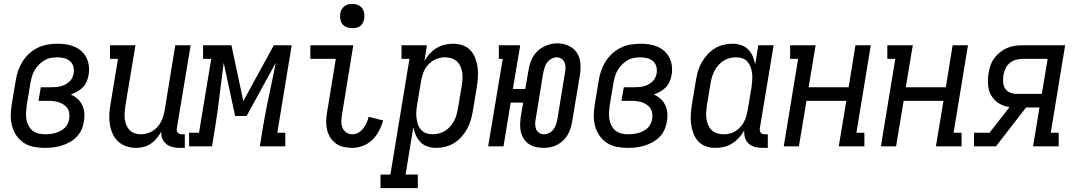

<svg xmlns="http://www.w3.org/2000/svg" viewBox="-20 -753 5540 988"><path d="M211 8Q182 8 153.5 2.5Q125 -3 102.5 -18Q80 -33 64.5 -55.5Q49 -78 42 -105Q35 -132 35.5 -161Q36 -190 41 -219L61 -339Q65 -365 73.5 -389.5Q82 -414 96.5 -437Q111 -460 131.5 -478.5Q152 -497 176.5 -508.5Q201 -520 226.5 -524Q252 -528 277 -528Q300 -528 322.5 -524.5Q345 -521 365 -512Q385 -503 400.5 -488.5Q416 -474 425.5 -454.5Q435 -435 437.5 -412.5Q440 -390 436 -367Q433 -350 426 -333.5Q419 -317 406.5 -304Q394 -291 378 -282Q362 -273 345 -267Q364 -258 379 -244.5Q394 -231 403 -212.5Q412 -194 414 -172.5Q416 -151 412 -129Q409 -108 400 -87Q391 -66 375 -49.5Q359 -33 338.5 -21.5Q318 -10 296.5 -3.5Q275 3 253.5 5.5Q232 8 211 8ZM213 -62Q226 -62 238.5 -63.5Q251 -65 264 -68.5Q277 -72 289.5 -78.5Q302 -85 312 -94Q322 -103 328 -115.5Q334 -128 336 -141Q338 -155 336.5 -169Q335 -183 328 -194Q321 -205 310 -213Q299 -221 286.5 -225.5Q274 -230 260 -232Q246 -234 232 -234H178L190 -304H244Q256 -304 268 -305Q280 -306 292 -309Q304 -312 315.5 -318Q327 -324 336.5 -332.5Q346 -341 351.5 -352.5Q357 -364 359 -376Q362 -394 357.5 -410.5Q353 -427 340.5 -438Q328 -449 311 -453.5Q294 -458 276 -458Q260 -458 242.5 -455Q225 -452 209.5 -443Q194 -434 181 -421Q168 -408 159 -393Q150 -378 145 -361.5Q140 -345 137 -328L117 -208Q115 -190 114 -172Q113 -154 116 -137.5Q119 -121 127 -106Q135 -91 148 -80.5Q161 -70 178 -66Q195 -62 213 -62Z M680 8Q654 8 629.5 -0.5Q605 -9 587 -26Q569 -43 559 -66Q549 -89 545 -114.5Q541 -140 542.5 -166.5Q544 -193 549 -219L587 -450H546V-520H677L625 -208Q623 -191 621.5 -174Q620 -157 622 -141Q624 -125 630 -110Q636 -95 646.5 -84Q657 -73 672.5 -67.5Q688 -62 704 -62Q727 -62 749.5 -71Q772 -80 788.5 -98Q805 -116 814 -138Q823 -160 827 -183L882 -520H961L890 -93Q889 -87 890 -81Q891 -75 894.5 -70.5Q898 -66 904 -64Q910 -62 916 -62H931V8H904Q886 8 867.5 3.5Q849 -1 835.5 -12Q822 -23 815 -40Q808 -57 810 -76Q800 -58 786.5 -41.5Q773 -25 756 -13.5Q739 -2 719 3Q699 8 680 8Z M953 0V-70H1004L1067 -450H1025V-520H1171L1232 -233L1389 -520H1481L1407 -70H1448V0H1317L1334 -104Q1348 -186 1365.5 -267Q1383 -348 1399 -430L1249 -156H1190L1131 -430Q1120 -348 1110.5 -266.5Q1101 -185 1088 -104L1071 0Z M1793 8Q1770 8 1748 3Q1726 -2 1708.5 -14.5Q1691 -27 1679.5 -45.5Q1668 -64 1663 -85Q1658 -106 1658.5 -129.5Q1659 -153 1663 -175L1708 -450H1577V-520H1798L1740 -164Q1737 -147 1736.5 -129.5Q1736 -112 1742 -96.5Q1748 -81 1761.5 -71.5Q1775 -62 1793 -62Q1809 -62 1824 -70.5Q1839 -79 1849.5 -92.5Q1860 -106 1866.5 -121Q1873 -136 1877 -152L1952 -133Q1944 -106 1930.5 -80Q1917 -54 1896 -33.5Q1875 -13 1847.5 -2.5Q1820 8 1793 8ZM1793 -608Q1778 -608 1764 -613Q1750 -618 1741.5 -629.5Q1733 -641 1731 -655.5Q1729 -670 1731 -685Q1733 -695 1738.5 -705Q1744 -715 1753 -721.5Q1762 -728 1772 -730.5Q1782 -733 1793 -733Q1808 -733 1821.5 -727.5Q1835 -722 1843.5 -710.5Q1852 -699 1854 -684.5Q1856 -670 1854 -655Q1852 -645 1847 -635Q1842 -625 1833 -618.5Q1824 -612 1813.5 -610Q1803 -608 1793 -608Z M1938 215V145H1989L2087 -450H2046V-520H2177L2164 -439Q2175 -459 2191 -476.5Q2207 -494 2227 -506Q2247 -518 2268.5 -523Q2290 -528 2312 -528Q2312 -528 2312 -528Q2312 -528 2312 -528Q2338 -528 2362 -519.5Q2386 -511 2402 -493Q2418 -475 2426.5 -451.5Q2435 -428 2438 -403.5Q2441 -379 2439 -352.5Q2437 -326 2433 -301L2413 -181Q2409 -157 2402 -134Q2395 -111 2383.5 -89.5Q2372 -68 2355 -49Q2338 -30 2317 -17Q2296 -4 2272 2Q2248 8 2225 8Q2202 8 2180.5 1Q2159 -6 2144 -21.5Q2129 -37 2120 -57Q2111 -77 2107 -99L2067 145H2130V215ZM2205 -62Q2221 -62 2237.5 -66Q2254 -70 2269 -79Q2284 -88 2295.5 -101Q2307 -114 2315.5 -129Q2324 -144 2328.5 -160Q2333 -176 2336 -192L2356 -312Q2359 -329 2360 -346.5Q2361 -364 2358.5 -380Q2356 -396 2349.5 -411Q2343 -426 2331 -437Q2319 -448 2303 -453Q2287 -458 2270 -458Q2247 -458 2224.5 -449Q2202 -440 2185 -422Q2168 -404 2159.5 -382Q2151 -360 2147 -337L2127 -217Q2124 -200 2122.5 -182Q2121 -164 2123 -147.5Q2125 -131 2130 -115Q2135 -99 2145.5 -86.5Q2156 -74 2172 -68Q2188 -62 2205 -62Z M2777 8Q2757 8 2737.5 3.5Q2718 -1 2702 -11.5Q2686 -22 2675.5 -38.5Q2665 -55 2660.5 -73.5Q2656 -92 2656.5 -112.5Q2657 -133 2660 -154L2672 -225H2608L2571 0H2492L2567 -450H2547V-520H2657L2619 -295H2683L2700 -394Q2703 -411 2708.5 -428.5Q2714 -446 2723.5 -462Q2733 -478 2747 -491Q2761 -504 2777.5 -512.5Q2794 -521 2811.5 -525.5Q2829 -530 2847 -530Q2868 -530 2887 -524.5Q2906 -519 2922 -508.5Q2938 -498 2948.5 -481.5Q2959 -465 2963.5 -446.5Q2968 -428 2967.5 -407.5Q2967 -387 2964 -366L2924 -126Q2921 -109 2915.5 -91.5Q2910 -74 2900.5 -58Q2891 -42 2877 -29Q2863 -16 2846.5 -7.5Q2830 1 2812.5 4.5Q2795 8 2777 8ZM2779 -62Q2792 -62 2805.5 -68.5Q2819 -75 2827.5 -86.5Q2836 -98 2840.5 -111Q2845 -124 2848 -138L2887 -378Q2890 -392 2890 -405.5Q2890 -419 2885 -431.5Q2880 -444 2869 -451Q2858 -458 2844 -458Q2831 -458 2818 -451Q2805 -444 2796.5 -433Q2788 -422 2783.5 -408.5Q2779 -395 2776 -382L2737 -142Q2734 -128 2734 -114.5Q2734 -101 2738.5 -89Q2743 -77 2754 -69.5Q2765 -62 2779 -62Z M3211 8Q3182 8 3153.5 2.5Q3125 -3 3102.5 -18Q3080 -33 3064.5 -55.5Q3049 -78 3042 -105Q3035 -132 3035.5 -161Q3036 -190 3041 -219L3061 -339Q3065 -365 3073.5 -389.5Q3082 -414 3096.5 -437Q3111 -460 3131.5 -478.5Q3152 -497 3176.5 -508.5Q3201 -520 3226.5 -524Q3252 -528 3277 -528Q3300 -528 3322.5 -524.5Q3345 -521 3365 -512Q3385 -503 3400.5 -488.5Q3416 -474 3425.5 -454.5Q3435 -435 3437.5 -412.5Q3440 -390 3436 -367Q3433 -350 3426 -333.5Q3419 -317 3406.5 -304Q3394 -291 3378 -282Q3362 -273 3345 -267Q3364 -258 3379 -244.5Q3394 -231 3403 -212.5Q3412 -194 3414 -172.5Q3416 -151 3412 -129Q3409 -108 3400 -87Q3391 -66 3375 -49.5Q3359 -33 3338.5 -21.5Q3318 -10 3296.5 -3.5Q3275 3 3253.5 5.5Q3232 8 3211 8ZM3213 -62Q3226 -62 3238.5 -63.5Q3251 -65 3264 -68.5Q3277 -72 3289.5 -78.5Q3302 -85 3312 -94Q3322 -103 3328 -115.5Q3334 -128 3336 -141Q3338 -155 3336.5 -169Q3335 -183 3328 -194Q3321 -205 3310 -213Q3299 -221 3286.5 -225.5Q3274 -230 3260 -232Q3246 -234 3232 -234H3178L3190 -304H3244Q3256 -304 3268 -305Q3280 -306 3292 -309Q3304 -312 3315.5 -318Q3327 -324 3336.5 -332.5Q3346 -341 3351.5 -352.5Q3357 -364 3359 -376Q3362 -394 3357.5 -410.5Q3353 -427 3340.5 -438Q3328 -449 3311 -453.5Q3294 -458 3276 -458Q3260 -458 3242.5 -455Q3225 -452 3209.5 -443Q3194 -434 3181 -421Q3168 -408 3159 -393Q3150 -378 3145 -361.5Q3140 -345 3137 -328L3117 -208Q3115 -190 3114 -172Q3113 -154 3116 -137.5Q3119 -121 3127 -106Q3135 -91 3148 -80.5Q3161 -70 3178 -66Q3195 -62 3213 -62Z M3661 8Q3661 8 3661 8Q3661 8 3661 8Q3635 8 3611.5 -0.5Q3588 -9 3572 -27Q3556 -45 3547.5 -68.5Q3539 -92 3536 -116.5Q3533 -141 3535 -167.5Q3537 -194 3541 -219L3561 -339Q3565 -363 3571.5 -386Q3578 -409 3590 -430.5Q3602 -452 3619 -471Q3636 -490 3657 -503Q3678 -516 3701.5 -522Q3725 -528 3749 -528Q3772 -528 3793.5 -521Q3815 -514 3830 -498.5Q3845 -483 3853.5 -463Q3862 -443 3866 -421L3882 -520H3961L3890 -93Q3889 -87 3890 -81Q3891 -75 3894.5 -70.5Q3898 -66 3904 -64Q3910 -62 3916 -62H3931V8H3904Q3885 8 3866 3.5Q3847 -1 3833.5 -13Q3820 -25 3814 -43.5Q3808 -62 3810 -82Q3799 -62 3783 -44.5Q3767 -27 3747 -14.5Q3727 -2 3705 3Q3683 8 3661 8ZM3704 -62Q3719 -62 3734.5 -65.5Q3750 -69 3763.5 -77.5Q3777 -86 3788.5 -98Q3800 -110 3807.5 -124Q3815 -138 3819.5 -153Q3824 -168 3827 -183L3847 -303Q3849 -320 3850.5 -338Q3852 -356 3850.5 -372.5Q3849 -389 3843.5 -405Q3838 -421 3828 -433.5Q3818 -446 3802 -452Q3786 -458 3768 -458Q3752 -458 3735.5 -454Q3719 -450 3704.5 -441Q3690 -432 3678 -419Q3666 -406 3658 -391Q3650 -376 3645 -360Q3640 -344 3637 -328L3617 -208Q3615 -191 3614 -173.5Q3613 -156 3615.5 -140Q3618 -124 3624.5 -109Q3631 -94 3642.5 -83Q3654 -72 3670 -67Q3686 -62 3703 -62Z M4013 0 4087 -450H4046V-520H4177L4141 -304H4347L4382 -520H4461L4387 -70H4428V0H4296L4335 -234H4130L4091 0Z M4513 0 4587 -450H4546V-520H4677L4641 -304H4847L4882 -520H4961L4887 -70H4928V0H4796L4835 -234H4630L4591 0Z M4992 0V-70H5072L5175 -202Q5145 -206 5120.5 -221Q5096 -236 5081.5 -260.5Q5067 -285 5064.5 -315.5Q5062 -346 5067 -376Q5070 -396 5076.5 -415.5Q5083 -435 5095.5 -452.5Q5108 -470 5125 -483.5Q5142 -497 5161 -505.5Q5180 -514 5200.5 -517Q5221 -520 5241 -520H5461L5387 -70H5428V0H5296L5329 -200H5260L5105 0ZM5341 -270 5371 -450H5241Q5224 -450 5206.5 -445Q5189 -440 5175 -428Q5161 -416 5153.5 -399Q5146 -382 5143 -365Q5141 -348 5142 -330Q5143 -312 5152 -298Q5161 -284 5176.5 -277Q5192 -270 5210 -270Z"/></svg>

Font: Iosevka Gothic
Style: Italic
Weight: 400
Italic angle: -9°
Monospace: yes
Designer: Belleve Invis
Foundry: Belleve Invis
Version: Version 15.5.1; ttfautohint (v1.8.4)